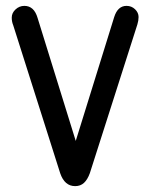

<svg xmlns="http://www.w3.org/2000/svg" viewBox="-20 -625 511 654"><path d="M238 -145 108 -564Q96 -605 63 -605Q46 -605 33 -593Q20 -581 20 -565Q20 -551 25 -539L185 -35Q200 9 236 9Q254 9 266 -2Q278 -13 286 -35L448 -542Q452 -555 452 -567Q452 -582 440 -593.5Q428 -605 411 -605Q381 -605 369 -567Z"/></svg>

Font: Beiruti Medium
Style: Regular
Weight: 500
Designer: Arlette Boutros
Foundry: Boutros
Version: Version 1.41